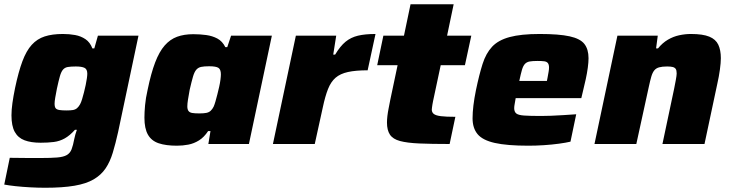

<svg xmlns="http://www.w3.org/2000/svg" viewBox="-29 -678 3445 904"><path d="M184 206Q150 206 113 204Q76 202 44 198.5Q12 195 -9 191L17 65Q39 65 63 65.5Q87 66 111.5 66Q136 66 159 66Q211 66 240.5 63.5Q270 61 285.5 52Q301 43 308 25Q315 7 321 -25Q323 -35 326 -45.5Q329 -56 333 -67H324Q300 -40 276 -26.5Q252 -13 224.5 -9.5Q197 -6 162 -6Q117 -6 86.5 -17.5Q56 -29 40.5 -57Q25 -85 25 -135Q25 -161 29.5 -193Q34 -225 42 -264Q58 -340 76.5 -389.5Q95 -439 120.5 -467Q146 -495 181.5 -506.5Q217 -518 267 -518Q298 -518 325 -513Q352 -508 373.5 -493.5Q395 -479 406 -450H415L432 -510H623L527 -56Q515 -2 502 41Q489 84 468 115Q447 146 412 166.5Q377 187 321.5 196.5Q266 206 184 206ZM284 -158Q303 -158 314.5 -160Q326 -162 334 -169Q342 -176 348 -187Q353 -196 357.5 -211Q362 -226 366.5 -243.5Q371 -261 374.5 -278Q378 -295 380 -309Q382 -323 382 -331Q382 -352 369 -358.5Q356 -365 328 -365Q304 -365 290 -362.5Q276 -360 267.5 -350Q259 -340 253 -319Q247 -298 239 -261Q234 -236 231 -218Q228 -200 228 -190Q228 -175 233 -168.5Q238 -162 251 -160Q264 -158 284 -158Z M804 8Q752 8 718 -3.5Q684 -15 667.5 -44Q651 -73 651 -124Q651 -149 654 -182.5Q657 -216 666 -255Q682 -333 701.5 -384Q721 -435 746.5 -464Q772 -493 805 -505Q838 -517 881 -517Q913 -517 942 -513Q971 -509 994.5 -496.5Q1018 -484 1032 -456H1041L1059 -510H1251L1143 0H952L962 -61H951Q932 -32 908 -17Q884 -2 857.5 3Q831 8 804 8ZM910 -144Q930 -144 942.5 -146.5Q955 -149 963 -156.5Q971 -164 977 -176Q981 -185 985.5 -200.5Q990 -216 994.5 -234Q999 -252 1003 -269.5Q1007 -287 1009 -303Q1011 -319 1011 -328Q1011 -351 999.5 -358.5Q988 -366 956 -366Q932 -366 918 -363Q904 -360 895 -349.5Q886 -339 879.5 -316.5Q873 -294 864 -255Q859 -227 856 -208.5Q853 -190 853 -177Q853 -163 858.5 -155.5Q864 -148 876.5 -146Q889 -144 910 -144Z M1256 0 1364 -510H1554L1540 -421H1549Q1573 -461 1598 -481.5Q1623 -502 1656.5 -510Q1690 -518 1739 -518L1702 -347Q1646 -347 1609.5 -339Q1573 -331 1551 -312Q1529 -293 1515.5 -259Q1502 -225 1491 -173L1453 0Z M2088 0Q2002 0 1945 -2.5Q1888 -5 1854.5 -14Q1821 -23 1807 -44Q1793 -65 1793 -101Q1793 -115 1795 -132Q1797 -149 1801 -169Q1805 -189 1809 -210L1843 -371H1747L1776 -510H1873L1904 -658H2107L2076 -510H2190L2160 -371H2046L2010 -202Q2008 -194 2007 -186Q2006 -178 2005 -172Q2004 -166 2004 -162Q2004 -149 2013.5 -141.5Q2023 -134 2047 -131Q2071 -128 2115 -128Z M2459 8Q2358 8 2300.5 -5Q2243 -18 2219.5 -46.5Q2196 -75 2196 -121Q2196 -148 2200 -181.5Q2204 -215 2212 -254Q2227 -326 2243 -376.5Q2259 -427 2288 -458Q2317 -489 2370.5 -503.5Q2424 -518 2512 -518Q2603 -518 2653 -507Q2703 -496 2722.5 -471Q2742 -446 2742 -404Q2742 -385 2738.5 -359Q2735 -333 2729 -305.5Q2723 -278 2717 -254L2708 -216H2399Q2397 -203 2394.5 -190Q2392 -177 2392 -169Q2392 -152 2401.5 -144Q2411 -136 2438.5 -134Q2466 -132 2519 -132Q2539 -132 2566 -133Q2593 -134 2624 -136Q2655 -138 2684 -140L2657 -11Q2636 -6 2603 -1.5Q2570 3 2532.5 5.5Q2495 8 2459 8ZM2416 -297H2546L2549 -312Q2552 -329 2554 -340Q2556 -351 2556 -360Q2556 -374 2550.5 -381Q2545 -388 2533 -389.5Q2521 -391 2502 -391Q2478 -391 2464.5 -388.5Q2451 -386 2442.5 -377Q2434 -368 2428.5 -349Q2423 -330 2416 -297Z M2770 0 2878 -510H3068L3060 -450H3069Q3090 -476 3115.5 -491Q3141 -506 3169 -512Q3197 -518 3224 -518Q3280 -518 3310.5 -505.5Q3341 -493 3353 -467.5Q3365 -442 3365 -404Q3365 -383 3360.5 -350Q3356 -317 3348 -282L3288 0H3090L3145 -260Q3149 -280 3153 -301.5Q3157 -323 3157 -332Q3157 -347 3152.5 -353.5Q3148 -360 3138.5 -362.5Q3129 -365 3112 -365Q3089 -365 3074.5 -361Q3060 -357 3051.5 -346.5Q3043 -336 3037.5 -317Q3032 -298 3026 -270L2967 0Z"/></svg>

Font: Saira SemiExpanded ExtraBold
Style: Italic
Weight: 800
Width: 6
Italic angle: -12°
Designer: Hector Gatti with collaboration of the Omnibus-Type team
Foundry: Omnibus-Type
Version: Version 1.101